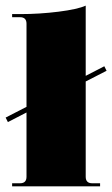

<svg xmlns="http://www.w3.org/2000/svg" viewBox="-21 -661 398 681"><path d="M22 0V-11H50Q73 -11 73 -34V-262L7 -228L-1 -244L73 -282V-577Q73 -600 50 -600H22V-611H50Q119 -611 186.5 -619.5Q254 -628 283 -641V-392L349 -426L357 -410L283 -372V-34Q283 -11 306 -11H334V0Z"/></svg>

Font: Arapey Black-Display
Style: Regular
Weight: 900
Designer: Eduardo Rodriguez Tunni
Foundry: Eduardo Rodriguez Tunni
Version: Version 4.000